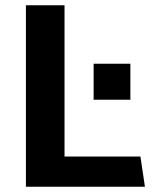

<svg xmlns="http://www.w3.org/2000/svg" viewBox="-20 -706 580 726"><path d="M78 0V-686H224V-114H511L528 0ZM334 -329V-465H473V-329Z"/></svg>

Font: Chivo SemiBold
Style: Regular
Weight: 600
Designer: Hector Gatti
Foundry: Omnibus-Type
Version: Version 2.002